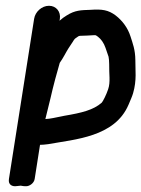

<svg xmlns="http://www.w3.org/2000/svg" viewBox="-20 -529 489 664"><path d="M136.9 -117.3C140.9 -133.8 147 -158.5 154.8 -190.1C162.1 -223.6 180.3 -291.5 186.6 -311.6C197.8 -326.8 209.9 -351.4 216.1 -360.8L231.9 -384.8C238.6 -395.1 235.8 -393.2 250.1 -402.8C255.1 -405.9 252.4 -404.8 281.9 -406C314.9 -407.4 307.6 -409.6 318.6 -402.1C329.8 -393.5 339.1 -380.4 344.8 -363.8L355.4 -333C356.5 -327.8 357.6 -317.6 357.6 -307.4C356.8 -271.8 362.7 -245.9 354 -220.3C348.1 -202.2 335.3 -176.8 331.6 -173.7C302.5 -148.5 263.5 -138.9 202.6 -128.6C165.4 -121.4 157.1 -118.4 136.9 -117.3ZM98 -464 10.9 90C7.5 111.2 23.9 116 34.6 114.9L51.9 113.1C54.4 113.4 59.8 115 68.4 115H70.9C81.6 115 97.5 105.1 99.9 90L118.4 -28.1C125.4 -28.4 137.4 -28.8 146.4 -30.4C238.8 -47.3 376.7 -54.9 424.4 -166.6C431.4 -183.3 437 -195.3 440.3 -206.7C453.5 -252 447.7 -287.2 448.1 -320.8C447.8 -357.8 439 -378.6 431.1 -403.7C422 -432.4 403.2 -457.7 379.8 -475.7C354.4 -494.6 333.1 -497.9 292.4 -495C260.7 -493.8 240.2 -494.3 210.6 -475.6C202.1 -470.4 194.8 -465.3 185.9 -457.3L187 -464C190.7 -488.1 174.7 -509 149.5 -509C124.3 -509 101.7 -488.1 98 -464Z"/></svg>

Font: Just Breathe
Style: BdObl3
Weight: 400
Foundry: Cannot Into Space Fonts
Version: Version 0.72